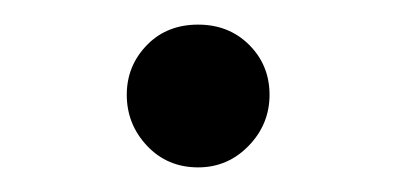

<svg xmlns="http://www.w3.org/2000/svg" viewBox="-20 -444 323 156"><path d="M100 -408Q116 -424 141 -424Q166 -424 182.5 -407.5Q199 -391 199 -367Q199 -343 182 -325.5Q165 -308 141 -308Q116 -308 99.5 -325.5Q83 -343 83 -367Q83 -391 100 -408Z"/></svg>

Font: Lopes Sans
Style: Regular
Weight: 400
Designer: Gabriel Lam, Diego Maldonado
Foundry: TypeRant, Foresti Design
Version: Version 4.000